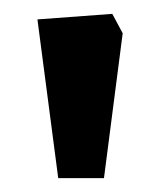

<svg xmlns="http://www.w3.org/2000/svg" viewBox="-20 -697 233 277"><path d="M64 -440 34 -669 142 -677 157 -649 130 -440Z"/></svg>

Font: Kreon Light Medium
Style: Regular
Weight: 500
Version: Version 2.002